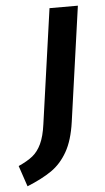

<svg xmlns="http://www.w3.org/2000/svg" viewBox="-139 -564 445 816"><g transform="rotate(-5 84.0 -156.0)"><path d="M-85 128Q-47 111 -24.5 93Q-2 75 13 43.5Q28 12 35 -40L104 -529H225L156 -39Q145 39 117.5 87Q90 135 49.5 163Q9 191 -55 217Z"/></g></svg>

Font: Fira Sans Condensed Medium
Style: Italic
Weight: 500
Width: 3
Italic angle: -8°
Designer: bBox Type GmbH & Carrois Corporate GbR & Edenspiekermann AG
Foundry: bBox Type GmbH & Carrois Corporate GbR & Edenspiekermann AG
Version: Version 4.301